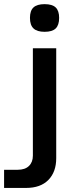

<svg xmlns="http://www.w3.org/2000/svg" viewBox="-80 -735 378 935"><path d="M5.9 91.8Q42 91.8 61 73.2Q80.1 54.7 80.1 22.9V-500H193.8V35.2Q193.8 102.5 155.5 141.4Q117.2 180.2 46.9 180.2H-60.1V91.8ZM137.2 -714.8Q174.3 -714.8 191.2 -698.7Q208 -682.6 208 -647.9Q208 -612.8 191.2 -596.4Q174.3 -580.1 137.2 -580.1Q100.6 -580.1 83.3 -596.4Q65.9 -612.8 65.9 -647.9Q65.9 -683.1 83.3 -699Q100.6 -714.8 137.2 -714.8Z"/></svg>

Font: Fivo Sans Modern Med
Style: Regular
Weight: 450
Designer: Alexander Slobzheninov
Foundry: Alexander Slobzheninov
Version: 1.0